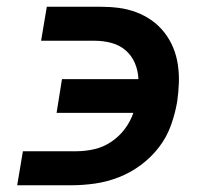

<svg xmlns="http://www.w3.org/2000/svg" viewBox="-20 -550 640 570"><path d="M31 0 48 -101H207Q233 -101 259.5 -107Q286 -113 309.5 -128.5Q333 -144 350 -166.5Q367 -189 376 -215H148L164 -315H391Q390 -340 380.5 -362.5Q371 -385 353 -400.5Q335 -416 311 -422.5Q287 -429 262 -429H102L119 -530H278Q306 -530 333 -526.5Q360 -523 385 -513.5Q410 -504 431 -489Q452 -474 468 -453.5Q484 -433 494 -409Q504 -385 508 -358Q512 -331 511 -303.5Q510 -276 506 -248Q500 -213 487.5 -178Q475 -143 452 -113Q429 -83 398 -60Q367 -37 332 -23.5Q297 -10 261.5 -5Q226 0 191 0Z"/></svg>

Font: Iosevka Slab Extended Oblique
Style: Bold
Weight: 700
Width: 7
Italic angle: -9°
Monospace: yes
Designer: Belleve Invis
Foundry: Belleve Invis
Version: Version 11.1.1; ttfautohint (v1.8.3)